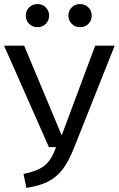

<svg xmlns="http://www.w3.org/2000/svg" viewBox="-20 -914 585 946"><path d="M345 -186Q318 -118 288 -79Q258 -40 216 -19Q174 2 110 12L96 -57Q166 -71 200 -98.5Q234 -126 256 -189H221L0 -689H99L284 -247L449 -689H545ZM222 -837Q222 -813 205.5 -796.5Q189 -780 165 -780Q140 -780 123.5 -796.5Q107 -813 107 -837Q107 -861 123.5 -877.5Q140 -894 165 -894Q189 -894 205.5 -877.5Q222 -861 222 -837ZM432 -837Q432 -813 415.5 -796.5Q399 -780 374 -780Q350 -780 333.5 -796.5Q317 -813 317 -837Q317 -861 333.5 -877.5Q350 -894 374 -894Q399 -894 415.5 -877.5Q432 -861 432 -837Z"/></svg>

Font: FiraGOUPP
Style: Medium
Weight: 400
Designer: bBox Type
Foundry: bBox Type GmbH
Version: Version 1.001